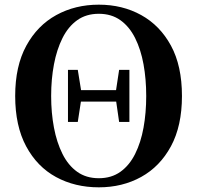

<svg xmlns="http://www.w3.org/2000/svg" viewBox="-20 -783 844 822"><path d="M271 -261V-484H313L329 -385V-365L313 -261ZM490 -261 475 -365V-385L490 -484H534V-261ZM403 19Q301 19 220 -25Q139 -69 92 -156.5Q45 -244 45 -372Q45 -500 92.5 -587Q140 -674 221 -718.5Q302 -763 403 -763Q504 -763 584.5 -718.5Q665 -674 712 -587.5Q759 -501 759 -372Q759 -244 712 -157Q665 -70 584.5 -25.5Q504 19 403 19ZM403 -20Q457 -20 495.5 -47.5Q534 -75 558.5 -124Q583 -173 594.5 -236.5Q606 -300 606 -372Q606 -444 594.5 -507.5Q583 -571 558.5 -620Q534 -669 495.5 -696.5Q457 -724 403 -724Q349 -724 310.5 -696.5Q272 -669 247.5 -620Q223 -571 211 -507.5Q199 -444 199 -372Q199 -300 211 -236.5Q223 -173 247.5 -124Q272 -75 310.5 -47.5Q349 -20 403 -20ZM301 -348V-397H503V-348Z"/></svg>

Font: Noto Serif TC ExtraBold
Style: Regular
Weight: 800
Designer: Ryoko NISHIZUKA 西塚涼子 (kana & ideographs); Frank Grießhammer (Latin, Greek & Cyrillic); Wenlong ZHANG 张文龙 (bopomofo); San
Foundry: Adobe
Version: Version 2.002-H1;hotconv 1.1.0;makeotfexe 2.6.0